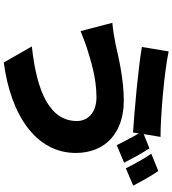

<svg xmlns="http://www.w3.org/2000/svg" viewBox="33 -894 933 1040"><g transform="rotate(90 500.0 -374.5)"><path d="M636 -324C636 -180 484 -107 232 -80L319 72C608 34 809 -105 809 -318C809 -482 695 -578 527 -578C409 -578 298 -551 222 -534C189 -527 140 -519 104 -516L149 -344C180 -356 224 -374 253 -382C299 -396 399 -430 506 -430C595 -430 636 -380 636 -324ZM907 -765 813 -727C840 -689 872 -630 892 -589L986 -629C969 -663 933 -727 907 -765ZM784 -717 707 -686 722 -777C612 -777 379 -796 259 -821L235 -676C352 -656 578 -636 698 -628L703 -659C726 -622 749 -574 767 -540L862 -580C844 -615 809 -680 784 -717Z"/></g></svg>

Font: Noto Sans KR Black
Style: Regular
Weight: 900
Designer: Ryoko NISHIZUKA 西塚涼子 (kana, bopomofo & ideographs); Paul D. Hunt (Latin, Greek & Cyrillic); Sandoll Communications 산돌커뮤니
Foundry: Adobe
Version: Version 2.004;hotconv 1.0.118;makeotfexe 2.5.65603